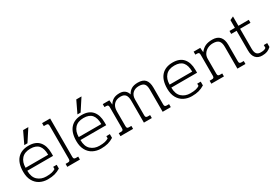

<svg xmlns="http://www.w3.org/2000/svg" viewBox="38 -1605 3599 2518"><g transform="rotate(-30 1838.0 -346.0)"><path d="M318 -707H397L281 -529H233ZM45 -232Q45 -362 105.5 -428.5Q166 -495 277 -495Q383 -495 436 -433.5Q489 -372 489 -263V-218H99Q99 -121 150.5 -74.5Q202 -28 279 -28Q330 -28 362 -35.5Q394 -43 419 -59V-93H472V-36Q429 -9 384 3Q339 15 279 15Q213 15 160 -12.5Q107 -40 76 -95.5Q45 -151 45 -232ZM441 -263Q441 -357 401.5 -403Q362 -449 277 -449Q190 -449 144.5 -399Q99 -349 99 -263Z M579 -45H614Q633 -45 640.5 -53Q648 -61 648 -81V-581Q648 -601 640.5 -609Q633 -617 614 -617H579V-662H701V-81Q701 -61 708.5 -53Q716 -45 735 -45H770V0H579Z M1123 -707H1202L1086 -529H1038ZM850 -232Q850 -362 910.5 -428.5Q971 -495 1082 -495Q1188 -495 1241 -433.5Q1294 -372 1294 -263V-218H904Q904 -121 955.5 -74.5Q1007 -28 1084 -28Q1135 -28 1167 -35.5Q1199 -43 1224 -59V-93H1277V-36Q1234 -9 1189 3Q1144 15 1084 15Q1018 15 965 -12.5Q912 -40 881 -95.5Q850 -151 850 -232ZM1246 -263Q1246 -357 1206.5 -403Q1167 -449 1082 -449Q995 -449 949.5 -399Q904 -349 904 -263Z M1384 -45H1419Q1438 -45 1445.5 -53Q1453 -61 1453 -81V-399Q1453 -419 1445.5 -427Q1438 -435 1419 -435H1393V-480H1493L1499 -412Q1524 -454 1560 -474.5Q1596 -495 1654 -495Q1701 -495 1731.5 -472Q1762 -449 1773 -407Q1796 -451 1833 -473Q1870 -495 1931 -495Q2008 -495 2042.5 -455Q2077 -415 2077 -335V-81Q2077 -61 2084.5 -53Q2092 -45 2111 -45H2146V0H2023V-336Q2023 -398 1999.5 -423.5Q1976 -449 1919 -449Q1861 -449 1825.5 -415Q1790 -381 1790 -318V-81Q1790 -61 1797.5 -53Q1805 -45 1824 -45H1859V0H1739V-331Q1739 -391 1717 -420Q1695 -449 1643 -449Q1579 -449 1542.5 -411.5Q1506 -374 1506 -305V-81Q1506 -61 1513.5 -53Q1521 -45 1540 -45H1575V0H1384Z M2226 -232Q2226 -362 2286.5 -428.5Q2347 -495 2458 -495Q2564 -495 2617 -433.5Q2670 -372 2670 -263V-218H2280Q2280 -121 2331.5 -74.5Q2383 -28 2460 -28Q2511 -28 2543 -35.5Q2575 -43 2600 -59V-93H2653V-36Q2610 -9 2565 3Q2520 15 2460 15Q2394 15 2341 -12.5Q2288 -40 2257 -95.5Q2226 -151 2226 -232ZM2622 -263Q2622 -357 2582.5 -403Q2543 -449 2458 -449Q2371 -449 2325.5 -399Q2280 -349 2280 -263Z M2760 -45H2795Q2814 -45 2821.5 -53Q2829 -61 2829 -81V-399Q2829 -419 2821.5 -427Q2814 -435 2795 -435H2769V-480H2869L2875 -411Q2910 -456 2952 -475.5Q2994 -495 3057 -495Q3133 -495 3170.5 -452.5Q3208 -410 3208 -331V-81Q3208 -61 3215.5 -53Q3223 -45 3242 -45H3277V0H3155V-330Q3155 -393 3129 -421Q3103 -449 3042 -449Q2999 -449 2962.5 -431.5Q2926 -414 2904 -381.5Q2882 -349 2882 -305V-81Q2882 -61 2889.5 -53Q2897 -45 2916 -45H2951V0H2760Z M3394 -136V-435H3312V-480H3394V-597L3447 -622V-480H3604V-435H3447V-135Q3447 -80 3466.5 -55.5Q3486 -31 3528 -31Q3556 -31 3575 -35.5Q3594 -40 3609 -52V-95H3661V-36Q3632 -9 3601 3Q3570 15 3524 15Q3462 15 3428 -23.5Q3394 -62 3394 -136Z"/></g></svg>

Font: Pridi ExtraLight
Style: Regular
Weight: 275
Designer: Katatrad Team
Foundry: CadsonDemak
Version: Version 1.001